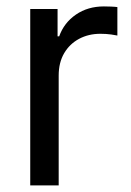

<svg xmlns="http://www.w3.org/2000/svg" viewBox="-20 -563 398 583"><path d="M71.8 0V-535.6H154.8V-452.6H159.7Q174.3 -493.7 210.4 -518.6Q246.6 -543.5 295.4 -543.5Q305.7 -543.5 317.6 -543Q329.6 -542.5 336.4 -541.5V-455.1Q332.5 -456.1 317.4 -458.3Q302.2 -460.4 284.7 -460.4Q249 -460.4 220.2 -445.1Q191.4 -429.7 174.8 -401.4Q158.2 -373 158.2 -333.5V0Z"/></svg>

Font: Inter 20pt
Style: Regular
Weight: 400
Version: Version 4.001;git-66647c0bb